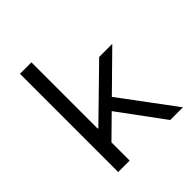

<svg xmlns="http://www.w3.org/2000/svg" viewBox="-192 -848 984 984"><g transform="rotate(-45 300.0 -356.0)"><path d="M105 0V-712H188V-231H192L453 -486H548L188 -132V0ZM482 0 292 -258 342 -312 574 0Z"/></g></svg>

Font: Source Code Variable
Style: Regular
Weight: 400
Monospace: yes
Designer: Paul D. Hunt, Teo Tuominen
Foundry: Adobe Systems Incorporated
Version: Version 1.010;hotconv 1.0.106;makeotfexe 2.5.65593